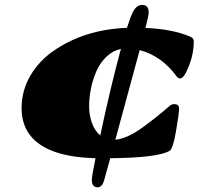

<svg xmlns="http://www.w3.org/2000/svg" viewBox="-20 -632 892 790"><path d="M526.9 -582.5Q541.5 -611.8 564.9 -611.8Q591.8 -611.8 591.8 -580.6Q591.8 -567.4 578.6 -517.1Q690.4 -512.2 762.2 -481.4Q777.3 -475.1 777.3 -462.4Q777.3 -410.6 757.1 -359.9Q736.8 -309.1 721.7 -309.1Q713.4 -309.1 707 -317.4Q645.5 -401.9 554.7 -425.8Q514.2 -274.4 454.6 -57.1Q503.9 -62 566.4 -107.4Q618.7 -145 678.7 -196.8Q686.5 -203.6 696.3 -203.6Q716.8 -203.6 716.8 -186Q716.8 -165.5 704.3 -92.8Q691.9 -20 678.2 -11.7Q630.9 17.1 433.6 19L408.7 108.9Q400.4 138.7 381.8 138.7Q357.9 138.7 357.9 108.4Q357.9 92.3 373 19Q142.6 13.2 85.9 -104.5Q68.8 -141.1 68.8 -186.5Q68.8 -258.8 104.7 -320.3Q140.6 -381.8 201.2 -423.3Q327.6 -510.7 502.4 -517.6Q517.6 -564.9 526.9 -582.5ZM392.6 -74.7Q433.1 -267.1 477.5 -430.7Q444.3 -423.8 418 -398.7Q391.6 -373.5 376.7 -339.1Q361.8 -304.7 354.2 -267.8Q346.7 -231 346.7 -194.6Q346.7 -158.2 358.4 -125.7Q370.1 -93.3 392.6 -74.7Z"/></svg>

Font: Sonsie One
Style: Regular
Weight: 400
Designer: Riccardo De Franceschi
Foundry: Sorkin Type Co
Version: Version 1.003